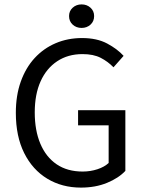

<svg xmlns="http://www.w3.org/2000/svg" viewBox="-20 -841 657 873"><path d="M348 12Q262 12 195 -28.5Q128 -69 90 -145Q52 -221 52 -328Q52 -407 74.5 -470Q97 -533 137.5 -577Q178 -621 233 -644.5Q288 -668 353 -668Q421 -668 467.5 -643Q514 -618 542 -587L496 -535Q471 -561 438 -578Q405 -595 355 -595Q289 -595 240 -562.5Q191 -530 164.5 -471Q138 -412 138 -330Q138 -248 163.5 -187.5Q189 -127 237.5 -94Q286 -61 356 -61Q391 -61 423 -71.5Q455 -82 474 -100V-271H335V-340H550V-64Q519 -31 466.5 -9.5Q414 12 348 12ZM351 -714Q327 -714 310.5 -729Q294 -744 294 -768Q294 -791 310.5 -806Q327 -821 351 -821Q375 -821 391.5 -806Q408 -791 408 -768Q408 -744 391.5 -729Q375 -714 351 -714Z"/></svg>

Font: Mada
Style: Regular
Weight: 400
Designer: Khaled Hosny
Version: Version 1.5